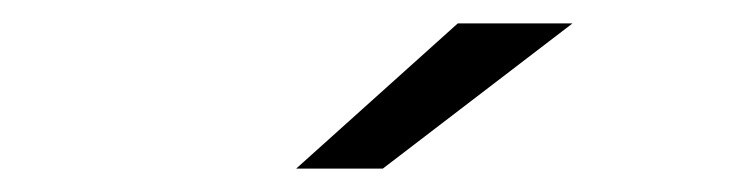

<svg xmlns="http://www.w3.org/2000/svg" viewBox="-20 -751 640 164"><path d="M307 -607 469 -731H371L233 -607Z"/></svg>

Font: Montserrat-Alt1
Style: Regular
Weight: 400
Designer: Differentunic
Foundry: Differentunic
Version: Version 7.222